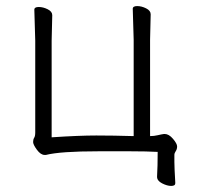

<svg xmlns="http://www.w3.org/2000/svg" viewBox="-20 -501 648 632"><path d="M554 9V32Q554 50 557 101V102Q557 111 543.5 111Q530 111 513.5 102.5Q497 94 497 81V80Q499 46 499 -1Q463 -3 410 -3H303Q179 -3 131 9H127Q114 9 101.5 -8Q89 -25 89 -33.5Q89 -42 92.5 -47.5Q96 -53 96 -65V-367L93 -469Q93 -478 107.5 -478Q122 -478 137 -470.5Q152 -463 152 -451L150 -367V-49Q240 -55 297 -55Q354 -55 420 -53V-370L417 -472Q417 -481 431.5 -481Q446 -481 461 -473.5Q476 -466 476 -454L474 -370V-53Q487 -53 499.5 -56Q512 -59 520 -60H522Q536 -60 549.5 -44Q563 -28 563 -19Q563 -10 558.5 -3.5Q554 3 554 9Z"/></svg>

Font: ToneOZ-Pinyin-WenKai-Light
Style: Light
Weight: 300
Designer: Fontworks Inc.
Foundry: ToneOZ
Version: Version 0.240331